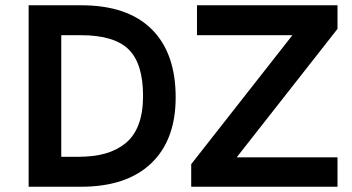

<svg xmlns="http://www.w3.org/2000/svg" viewBox="-20 -710 1339 730"><path d="M289.1 -689.9Q464.4 -689.9 556.2 -599.4Q647.9 -508.8 647.9 -339.8Q647.9 -177.7 554.7 -88.9Q461.4 0 288.1 0H88.9V-689.9ZM1263.2 -689.9V-600.1L879.9 -111.8H1263.2V0H707V-85.9L1091.8 -576.2H729V-689.9ZM275.9 -113.8Q335 -113.8 379.2 -126Q423.3 -138.2 456.5 -164.8Q489.7 -191.4 506.8 -236.6Q523.9 -281.7 523.9 -345.2Q523.9 -468.3 469 -522.2Q414.1 -576.2 287.1 -576.2H212.9V-113.8Z"/></svg>

Font: HK Grotesk Legacy
Style: Bold
Weight: 700
Designer: Alfredo Marco Pradil
Foundry: Hanken Design Co.
Version: Version 2.022;PS 002.022;hotconv 1.0.88;makeotf.lib2.5.64775